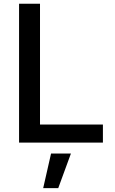

<svg xmlns="http://www.w3.org/2000/svg" viewBox="-20 -747 604 1006"><path d="M79.9 0V-727.3H189.6V-94.5H519.2V0ZM206.3 238.6 247.5 57.5H351.6L285.2 238.6Z"/></svg>

Font: TID UI Medium
Style: Regular
Weight: 500
Designer: The TID Project Authors
Foundry: Bakken & Bæck
Version: Version 1.001;hotconv 1.0.109;makeotfexe 2.5.65596